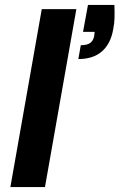

<svg xmlns="http://www.w3.org/2000/svg" viewBox="-20 -757 484 777"><path d="M22 0 149 -720H289L162 0ZM297 -518 307 -574Q331 -574 344 -582.5Q357 -591 361 -610L363 -628H316L336 -737H443Q444 -708 443.5 -685Q443 -662 438 -638Q428 -580 392.5 -549Q357 -518 297 -518Z"/></svg>

Font: DM Sans 12pt ExtraBold
Style: Italic
Weight: 800
Italic angle: -10°
Version: Version 4.004;gftools[0.9.30]